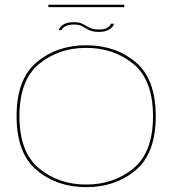

<svg xmlns="http://www.w3.org/2000/svg" viewBox="-20 -785 757 810"><path d="M343.5 4.5Q467 4.5 552 -66.8Q637 -138 637 -294.5Q637 -452 552 -523Q467 -594 343.5 -594Q220.5 -594 135.2 -523Q50 -452 50 -294.5Q50 -138 135.2 -66.8Q220.5 4.5 343.5 4.5ZM343.5 -6.5Q227 -6.5 144.5 -74.8Q62 -143 62 -294.5Q62 -447 144.5 -515Q227 -583 343.5 -583Q460.5 -583 543 -515Q625.5 -447 625.5 -294.5Q625.5 -143 543 -74.8Q460.5 -6.5 343.5 -6.5ZM398 -650.5Q412.5 -650.5 422.5 -653.2Q432.5 -656 439.5 -659.8Q446.5 -663.5 451 -668.2Q455.5 -673 458 -677.5Q460.5 -682 460.5 -685H448Q447.5 -681 442 -675Q436.5 -669 426 -664.8Q415.5 -660.5 400.5 -660.5Q378.5 -660.5 365.2 -665.2Q352 -670 342.5 -676.2Q333 -682.5 322 -687Q311 -691.5 292.5 -691.5Q281 -691.5 271 -689.8Q261 -688 253.2 -684.5Q245.5 -681 240.5 -676.5Q235.5 -672 232.2 -667.5Q229 -663 227.5 -658H239.5Q241 -663 247.2 -668.5Q253.5 -674 264.8 -677.8Q276 -681.5 291.5 -681.5Q309 -681.5 320 -677Q331 -672.5 340.8 -666.2Q350.5 -660 363.5 -655.2Q376.5 -650.5 398 -650.5ZM184 -755H504V-765H184Z"/></svg>

Font: Anybody Expanded Thin
Style: Regular
Weight: 250
Width: 7
Version: Version 1.113;gftools[0.9.25]